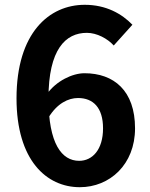

<svg xmlns="http://www.w3.org/2000/svg" viewBox="-20 -774 630 808"><path d="M315.9 13.8C441.8 13.8 548.3 -81.7 548.3 -233.9C548.3 -392.3 459.4 -465.8 335.4 -465.8C285.1 -465.8 216.8 -433.6 177.5 -378.2L183.7 -278.6C220.5 -339.4 267.9 -361.5 308.4 -361.5C371.7 -361.5 413.6 -321.5 413.6 -233.9C413.6 -143.7 368.5 -97.2 313.2 -97.2C240.2 -97.2 184 -168.3 184 -360.1C184 -566.2 255.9 -635.8 345.6 -635.8C387.7 -635.8 433.1 -611.3 458.6 -582.5L537.2 -669.9C492.6 -716.1 426.6 -753.8 336.5 -753.8C186.9 -753.8 49.5 -635.7 49.5 -360.1C49.5 -99.6 175.6 13.8 315.9 13.8Z"/></svg>

Font: Source Han Sans JP VF
Style: Regular
Weight: 250
Designer: Ryoko NISHIZUKA 西塚涼子 (kana, bopomofo & ideographs); Paul D. Hunt (Latin, Greek & Cyrillic); Sandoll Communications 산돌커뮤니
Foundry: Adobe
Version: Version 2.004;hotconv 1.0.118;makeotfexe 2.5.65603